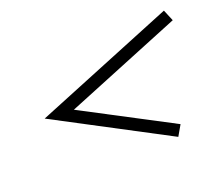

<svg xmlns="http://www.w3.org/2000/svg" viewBox="-72 -560 634 554"><g transform="rotate(-20 245.5 -283.0)"><path d="M390.3 -104.8 46 -286.3 475.8 -461.3 490.3 -426.6 133.9 -281.5 408.9 -137.1Z"/></g></svg>

Font: Playfair 5pt SemiExpanded Light ExtraBold
Style: Italic
Weight: 800
Italic angle: -15.6°
Version: Version 2.001;gftools[0.9.30]